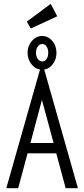

<svg xmlns="http://www.w3.org/2000/svg" viewBox="-20 -983 440 1003"><path d="M323 0 274 -182H124L75 0H13L193 -634H207L387 0ZM199 -461 139 -236H260ZM200 -619Q169 -619 146.5 -645Q124 -671 124 -707Q124 -743 146.5 -769Q169 -795 200 -795Q231 -795 253 -769.5Q275 -744 275 -706Q275 -671 253.5 -645Q232 -619 200 -619ZM201 -662Q215 -662 223.5 -675Q232 -688 232 -707Q232 -727 223.5 -740Q215 -753 201 -753Q187 -753 177.5 -740Q168 -727 168 -707Q168 -688 177.5 -675Q187 -662 201 -662ZM141 -834 120 -870 245 -963 279 -898Z"/></svg>

Font: Inconsolata Condensed
Style: Regular
Weight: 400
Width: 3
Monospace: yes
Designer: Raph Levien, Cyreal, Brenton Simpson
Foundry: Raph Levien, Cyreal, Google
Version: Version 3.000; ttfautohint (v1.8.2.53-6de2)